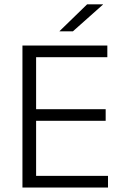

<svg xmlns="http://www.w3.org/2000/svg" viewBox="-20 -844 558 864"><path d="M81 0V-639H142.5V0ZM100 0V-52.5H466V0ZM116 -300.5V-352.5H455.5V-300.5ZM99 -586.5V-639H463V-586.5ZM372 -824.5H443.5V-823.5L308 -703H248V-704Z"/></svg>

Font: Anek Telugu Medium Light
Style: Regular
Weight: 300
Version: Version 1.003